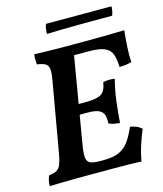

<svg xmlns="http://www.w3.org/2000/svg" viewBox="-120 -905 846 997"><g transform="rotate(-15 303.0 -406.5)"><path d="M23 3Q23 -11 25.5 -24.5Q28 -38 34 -52Q62 -55 77 -64Q92 -73 100 -95.5Q108 -118 115 -160L179 -527Q186 -565 183 -585Q180 -605 165 -613Q150 -621 122 -625Q121 -638 120.5 -651Q120 -664 122 -679Q149 -678 178 -677.5Q207 -677 235 -676.5Q263 -676 288 -676Q313 -676 330 -676L242 -156Q235 -112 238 -90.5Q241 -69 258.5 -62Q276 -55 311 -55L290 0Q257 0 221.5 0Q186 0 151 0.5Q116 1 83 1.5Q50 2 23 3ZM516 3Q487 1 451 0.5Q415 0 374.5 0Q334 0 290 0L311 -55H328Q381 -55 412.5 -69.5Q444 -84 465 -113.5Q486 -143 505 -187Q524 -184 538.5 -178Q553 -172 566 -160Q552 -127 538 -85Q524 -43 516 3ZM460 -219Q443 -221 428.5 -223.5Q414 -226 401 -233Q403 -262 396.5 -280Q390 -298 370 -306.5Q350 -315 313 -315H246L256 -370H319Q375 -370 399.5 -385Q424 -400 431 -447Q447 -450 462 -450.5Q477 -451 493 -449Q487 -423 481.5 -397Q476 -371 471 -332Q467 -299 464.5 -271.5Q462 -244 460 -219ZM533 -501Q532 -542 523 -568.5Q514 -595 486 -608Q458 -621 398 -621H294L327 -676Q383 -676 429.5 -676Q476 -676 519.5 -677Q563 -678 606 -679Q602 -641 599 -594.5Q596 -548 599 -510Q571 -501 533 -501ZM213 -764Q213 -773 215 -789Q217 -805 222 -816H574Q574 -806 572 -793.5Q570 -781 565 -768Q472 -768 383.5 -767.5Q295 -767 213 -764Z"/></g></svg>

Font: Vollkorn SemiBold
Style: Italic
Weight: 600
Italic angle: -11°
Designer: Friedrich Althausen
Foundry: Friedrich Althausen
Version: Version 5.000